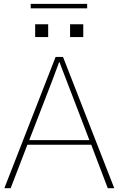

<svg xmlns="http://www.w3.org/2000/svg" viewBox="-20 -990 623 1010"><path d="M133.8 -252.9H450.2L331.1 -563.5Q324.2 -582 311 -615.7Q297.9 -649.4 293 -663.1H291Q261.7 -585 253.9 -563.5ZM2.9 0 272.5 -690.4H311.5L581.1 0H546.9L460 -228.5H124L36.1 0ZM165 -794.9V-862.3H233.4V-794.9ZM141.6 -946.3V-969.7H438.5V-946.3ZM348.6 -794.9V-862.3H418V-794.9Z"/></svg>

Font: Gothic A1 Thin
Style: Regular
Weight: 250
Designer: HanYang I&C Co.,Ltd.
Foundry: HanYang I&C Co.,Ltd.
Version: Version 2.50